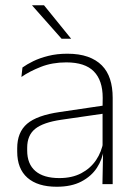

<svg xmlns="http://www.w3.org/2000/svg" viewBox="-20 -701 517 731"><path d="M370 0 372.5 -125 370.5 -131.5V-290.5L371 -328.5Q371 -395 337.2 -429.2Q303.5 -463.5 232.5 -463.5Q179 -463.5 135.8 -446.5Q92.5 -429.5 61.5 -408L65.5 -444Q82 -456 106.5 -468Q131 -480 163.8 -488.2Q196.5 -496.5 236.5 -496.5Q281.5 -496.5 314 -485Q346.5 -473.5 367.8 -452Q389 -430.5 399 -399.5Q409 -368.5 409 -329V0ZM196 10Q123.5 10 84.5 -24.2Q45.5 -58.5 45.5 -124V-136.5Q45.5 -197.5 83.2 -229.8Q121 -262 207.5 -274.5L380 -300L382 -269.5L213 -245Q144.5 -235 114 -210.5Q83.5 -186 83.5 -138.5V-128Q83.5 -76.5 114.8 -49.8Q146 -23 206 -23Q254.5 -23 289.5 -41.5Q324.5 -60 345.8 -91.5Q367 -123 373.5 -162L384 -132H375Q370 -94.5 349 -62.2Q328 -30 290 -10Q252 10 196 10ZM147.5 -681 250.5 -554V-553.5H214.5L102.5 -680V-681Z"/></svg>

Font: Anek Bangla
Style: Extra-light
Weight: 200
Designer: Sulekha Rajkumar (Bangla), Yesha Goshar (Latin)
Foundry: Ek Type
Version: Version 1.002;March 21, 2022;FontCreator 13.0.0.2683 64-bit